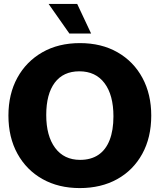

<svg xmlns="http://www.w3.org/2000/svg" viewBox="-20 -940 815 980"><path d="M387 20Q279 20 197 -26Q115 -72 69 -155.5Q23 -239 23 -350Q23 -460 68.5 -543Q114 -626 196 -673Q278 -720 388 -720Q498 -720 580 -673Q662 -626 707 -542.5Q752 -459 752 -350Q752 -238 706 -154.5Q660 -71 578 -25.5Q496 20 387 20ZM389 -124Q444 -124 482 -149.5Q520 -175 539.5 -225Q559 -275 559 -346Q559 -455 513.5 -515.5Q468 -576 385 -576Q303 -576 259.5 -518Q216 -460 216 -353Q216 -246 261.5 -185Q307 -124 389 -124ZM228 -920H374L445 -769H334Z"/></svg>

Font: Moderustic ExtraBold
Style: Regular
Weight: 800
Designer: Tural Alisoy
Foundry: TAFT Foundry
Version: Version 2.120